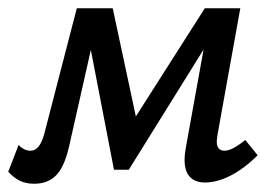

<svg xmlns="http://www.w3.org/2000/svg" viewBox="-25 -436 669 465"><path d="M599 -60Q567 -28 534 -11Q501 6 471 6Q448 6 435 -7.5Q422 -21 422 -49Q422 -62 425 -78L468 -316L287 -25H251L195 -315L142 -80Q131 -32 111 -11.5Q91 9 58 9Q38 9 23.5 2Q9 -5 -5 -20L20 -85Q33 -71 49 -71Q60 -71 68 -80.5Q76 -90 82 -111L161 -416H248L304 -154L471 -416H557L502 -111Q500 -97 500 -93Q500 -71 519 -71Q537 -71 569 -97Z"/></svg>

Font: Ysabeau Infant Semibold
Style: Italic
Weight: 600
Italic angle: -12°
Designer: Christian Thalmann (Catharsis Fonts)
Version: Version 0.003